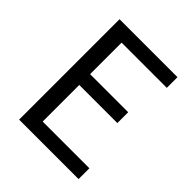

<svg xmlns="http://www.w3.org/2000/svg" viewBox="-201 -862 991 991"><g transform="rotate(45 294.0 -366.5)"><path d="M523 -733H100V0H534V-79H193V-346H471V-425H193V-655H523Z"/></g></svg>

Font: Spoqa Han Sans Neo
Style: Regular
Weight: 400
Designer: [Spoqa Han Sans Neo] Dong-huui Kim ___ Younghwa Kang ___ Yujin Lee ___ [Noto Sans] Ryoko NISHIZUKA ____ (kana & ideograp
Foundry: Spoqa (http://www.spoqa-han-sans.com)
Version: Version 1.100;hotconv 1.0.109;makeotfexe 2.5.65596